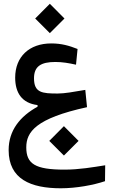

<svg xmlns="http://www.w3.org/2000/svg" viewBox="-20 -699 626 1031"><path d="M306.6 312C389.2 312 481.9 294.9 543.9 273.9L544.9 188.5C480 198.7 405.8 211.9 326.2 211.9C168.5 211.9 121.1 180.7 121.1 92.3C121.1 9.3 172.4 -63.5 447.3 -123.5L438 -216.3C373 -205.1 325.7 -196.8 290 -196.8C206.5 -196.8 162.6 -200.7 162.6 -278.8C162.6 -342.8 200.2 -366.2 276.9 -366.2C314.9 -366.2 348.6 -360.4 388.2 -351.6L396.5 -436C351.6 -453.6 310.5 -465.8 255.4 -465.8C136.7 -465.8 61.5 -394 61.5 -282.2C61.5 -201.2 97.2 -145 181.6 -134.8V-126C87.4 -74.2 26.4 1.5 26.4 106.9C26.4 263.2 145.5 312 306.6 312ZM323.2 136.2 401.9 57.6 323.2 -21.5 244.6 57.6ZM247.6 -521 326.2 -599.6 247.6 -678.7 168.9 -599.6Z"/></svg>

Font: Cascadia Code PL
Style: Regular
Weight: 400
Monospace: yes
Designer: Aaron Bell
Foundry: Saja Typeworks
Version: Version 2404.023